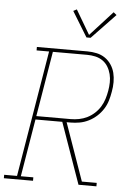

<svg xmlns="http://www.w3.org/2000/svg" viewBox="-80 -1009 743 1056"><g transform="rotate(5 291.0 -481.0)"><path d="M-18 0V-19H53L169 -716H100V-735H379Q405 -735 430.5 -729.5Q456 -724 476.5 -710Q497 -696 511 -675Q525 -654 531 -630Q537 -606 537 -579Q537 -552 532 -526Q528 -501 520.5 -476Q513 -451 498.5 -428.5Q484 -406 464 -388Q444 -370 420 -358Q396 -346 370.5 -341.5Q345 -337 320 -337H299L411 -19H493V0H394L275 -337H127L74 -19H143V0ZM320 -356Q343 -356 366 -360.5Q389 -365 410.5 -375.5Q432 -386 450.5 -403Q469 -420 481.5 -440.5Q494 -461 501 -483.5Q508 -506 512 -529Q516 -552 516.5 -575.5Q517 -599 511.5 -621Q506 -643 494.5 -662Q483 -681 465 -693.5Q447 -706 424.5 -711Q402 -716 379 -716H190L130 -356ZM367 -811 282 -950 301 -960 380 -826 504 -962 521 -948 390 -811Z"/></g></svg>

Font: Iosevka Slab ThExObl
Style: Regular
Weight: 100
Width: 7
Italic angle: -9°
Monospace: yes
Designer: Belleve Invis
Foundry: Belleve Invis
Version: Version 11.1.1; ttfautohint (v1.8.3)